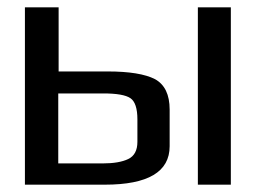

<svg xmlns="http://www.w3.org/2000/svg" viewBox="-20 -504 692 524"><path d="M610 0H520V-484H610ZM266 0H48V-484H140V-309H274Q362 -309 403 -288Q443 -266 443 -205V-105Q443 0 266 0ZM260 -58Q305 -58 330 -70Q355 -82 355 -117V-178Q355 -223 336 -236Q317 -249 262 -249H139V-58Z"/></svg>

Font: Gamestation Display
Style: Regular
Weight: 400
Designer: Jonas Hecksher
Foundry: Jonas Hecksher, Playtypeª, e-types AS
Version: Version 1.003